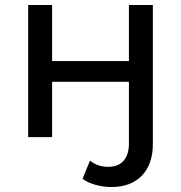

<svg xmlns="http://www.w3.org/2000/svg" viewBox="-20 -550 727 770"><path d="M93 0H189V-222H497V26C497 86 467 119 415 119C386 119 361 111 341 94L311 167C339 188 383 200 428 200C532 200 593 134 593 29V-530H497V-305H189V-530H93Z"/></svg>

Font: Malon Grotesk Med
Style: Regular
Weight: 500
Designer: Julieta Ulanovsky
Foundry: Julieta Ulanovsky
Version: Version 7.200